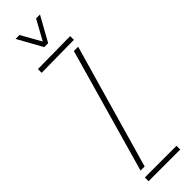

<svg xmlns="http://www.w3.org/2000/svg" viewBox="-259 -734 729 729"><g transform="rotate(-45 106.0 -369.5)"><path d="M18 0V-20H188V0ZM22 -578V-598L197 -600V-580ZM25 -50 167 -550H190L47 -50ZM98 -640 43 -739H64L109 -659L153 -739H174L119 -640Z"/></g></svg>

Font: Big Shoulders Stencil Thin
Style: Regular
Weight: 100
Designer: Patric King
Foundry: XO Type Co
Version: Version 2.001